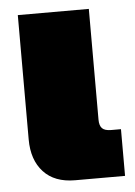

<svg xmlns="http://www.w3.org/2000/svg" viewBox="-44 -570 427 606"><g transform="rotate(-5 169.0 -267.5)"><path d="M35 -141V-535H260V-184Q260 -165 268.5 -156.5Q277 -148 297 -148H328V0H170Q105 0 70 -38Q35 -76 35 -141Z"/></g></svg>

Font: Prompt Black
Style: Regular
Weight: 900
Designer: Katatrad Team
Foundry: CadsonDemak
Version: Version 1.001